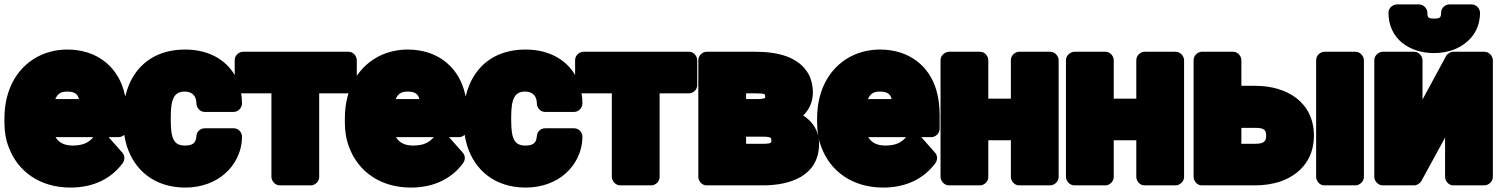

<svg xmlns="http://www.w3.org/2000/svg" viewBox="-22 -800 6784 868"><path d="M229 -180H400C380 -156 353 -142 307 -142C267 -142 244 -156 229 -180ZM469 -180H515C531 -180 552 -195 552 -218V-278C552 -320 547 -360 536 -396C504 -501 415 -576 282 -576C239 -576 200 -567 165 -552C62 -506 -2 -402 -2 -265V-246C-2 -207 4 -168 18 -133C58 -27 156 48 297 48C406 48 485 3 533 -63C543 -77 543 -97 531 -110ZM335 -352H228C238 -375 252 -386 281 -386C316 -386 329 -375 335 -352Z M534 -271V-257C534 -217 540 -177 551 -141C585 -32 675 48 816 48C889 48 953 23 996 -16C1036 -51 1072 -109 1072 -183C1072 -199 1058 -220 1035 -220H903C885 -220 867 -206 866 -185C864 -155 851 -142 814 -142C764 -142 750 -173 750 -257V-271C750 -354 766 -386 813 -386C846 -386 866 -367 866 -332C866 -316 880 -294 903 -294H1035C1051 -294 1072 -309 1072 -332C1072 -368 1066 -402 1053 -433C1016 -521 931 -576 815 -576C631 -576 534 -445 534 -271Z M1554 -378C1570 -378 1591 -392 1591 -415V-528C1591 -544 1577 -566 1554 -566H1076C1060 -566 1039 -551 1039 -528V-415C1039 -399 1053 -378 1076 -378H1205V0C1205 16 1220 38 1243 38H1384C1400 38 1421 23 1421 0V-378Z M1768 -180H1939C1919 -156 1892 -142 1846 -142C1806 -142 1783 -156 1768 -180ZM2008 -180H2054C2070 -180 2091 -195 2091 -218V-278C2091 -320 2086 -360 2075 -396C2043 -501 1954 -576 1821 -576C1778 -576 1739 -567 1704 -552C1601 -506 1537 -402 1537 -265V-246C1537 -207 1543 -168 1557 -133C1597 -27 1695 48 1836 48C1945 48 2024 3 2072 -63C2082 -77 2082 -97 2070 -110ZM1874 -352H1767C1777 -375 1791 -386 1820 -386C1855 -386 1868 -375 1874 -352Z M2073 -271V-257C2073 -217 2079 -177 2090 -141C2124 -32 2214 48 2355 48C2428 48 2492 23 2535 -16C2575 -51 2611 -109 2611 -183C2611 -199 2597 -220 2574 -220H2442C2424 -220 2406 -206 2405 -185C2403 -155 2390 -142 2353 -142C2303 -142 2289 -173 2289 -257V-271C2289 -354 2305 -386 2352 -386C2385 -386 2405 -367 2405 -332C2405 -316 2419 -294 2442 -294H2574C2590 -294 2611 -309 2611 -332C2611 -368 2605 -402 2592 -433C2555 -521 2470 -576 2354 -576C2170 -576 2073 -445 2073 -271Z M3093 -378C3109 -378 3130 -392 3130 -415V-528C3130 -544 3116 -566 3093 -566H2615C2599 -566 2578 -551 2578 -528V-415C2578 -399 2592 -378 2615 -378H2744V0C2744 16 2759 38 2782 38H2923C2939 38 2960 23 2960 0V-378Z M3653 -381C3653 -411 3647 -439 3634 -464C3589 -545 3491 -566 3393 -566H3172C3156 -566 3135 -551 3135 -528V0C3135 16 3149 38 3172 38H3427C3548 38 3681 -3 3681 -151C3681 -210 3650 -252 3609 -278C3634 -301 3653 -338 3653 -381ZM3465 -165C3465 -156 3468 -150 3427 -150H3351V-182H3427C3467 -182 3465 -175 3465 -165ZM3437 -362V-357C3436 -356 3424 -352 3401 -352H3351V-378H3393C3442 -378 3437 -373 3437 -362Z M3903 -180H4074C4054 -156 4027 -142 3981 -142C3941 -142 3918 -156 3903 -180ZM4143 -180H4189C4205 -180 4226 -195 4226 -218V-278C4226 -320 4221 -360 4210 -396C4178 -501 4089 -576 3956 -576C3913 -576 3874 -567 3839 -552C3736 -506 3672 -402 3672 -265V-246C3672 -207 3678 -168 3692 -133C3732 -27 3830 48 3971 48C4080 48 4159 3 4207 -63C4217 -77 4217 -97 4205 -110ZM4009 -352H3902C3912 -375 3926 -386 3955 -386C3990 -386 4003 -375 4009 -352Z M4726 38C4742 38 4764 23 4764 0V-528C4764 -544 4749 -566 4726 -566H4585C4569 -566 4548 -551 4548 -528V-354H4446V-528C4446 -544 4432 -566 4409 -566H4268C4252 -566 4230 -551 4230 -528V0C4230 16 4245 38 4268 38H4409C4425 38 4446 23 4446 0V-166H4548V0C4548 16 4562 38 4585 38Z M5293 38C5309 38 5331 23 5331 0V-528C5331 -544 5316 -566 5293 -566H5152C5136 -566 5115 -551 5115 -528V-354H5013V-528C5013 -544 4999 -566 4976 -566H4835C4819 -566 4797 -551 4797 -528V0C4797 16 4812 38 4835 38H4976C4992 38 5013 23 5013 0V-166H5115V0C5115 16 5129 38 5152 38Z M5653 -412H5590V-528C5590 -544 5576 -566 5553 -566H5411C5395 -566 5374 -551 5374 -528V0C5374 16 5388 38 5411 38H5653C5693 38 5729 32 5762 22C5845 -5 5918 -72 5918 -186C5918 -339 5795 -412 5653 -412ZM6106 38C6122 38 6144 23 6144 0V-528C6144 -544 6129 -566 6106 -566H5965C5949 -566 5928 -551 5928 -528V0C5928 16 5942 38 5965 38ZM5702 -186C5702 -162 5693 -150 5653 -150H5590V-222H5653C5694 -222 5702 -212 5702 -186Z M6548 -566C6536 -566 6522 -558 6515 -546L6409 -350V-528C6409 -544 6394 -566 6371 -566H6229C6213 -566 6191 -551 6191 -528V0C6191 16 6206 38 6229 38H6371C6383 38 6397 30 6404 18L6511 -178V0C6511 16 6525 38 6548 38H6689C6705 38 6727 23 6727 0V-528C6727 -544 6712 -566 6689 -566ZM6462 -560C6491 -560 6518 -565 6543 -573C6609 -596 6669 -651 6669 -743C6669 -759 6654 -780 6631 -780H6530C6514 -780 6493 -766 6493 -743C6493 -722 6489 -716 6462 -716C6434 -716 6431 -721 6431 -743C6431 -759 6416 -780 6393 -780H6293C6277 -780 6255 -766 6255 -743C6255 -623 6351 -560 6462 -560Z"/></svg>

Font: Asimov Print
Style: E
Weight: 500
Designer: Google
Version: Version 2.000980; 2014